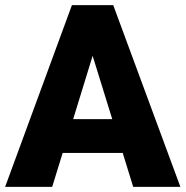

<svg xmlns="http://www.w3.org/2000/svg" viewBox="-22 -731 726 751"><path d="M499 0 458 -132.8H223.1L182.1 0H-2L259.3 -710.9H420.9L683.6 0ZM264.2 -265.1H417L340.3 -512.7Z"/></svg>

Font: Vazirmatn RD UI Black
Style: Regular
Weight: 900
Designer: Saber Rastikerdar
Foundry: Saber Rastikerdar
Version: Version 33.003